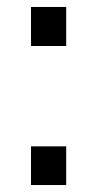

<svg xmlns="http://www.w3.org/2000/svg" viewBox="-20 -531 279 551"><path d="M170 -399H69V-511H170ZM170 0H69V-111H170Z"/></svg>

Font: Chivo
Style: Regular
Weight: 400
Designer: Hector Gatti
Foundry: Omnibus-Type
Version: Version 1.006; ttfautohint (v1.4.1)